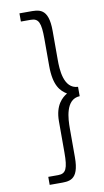

<svg xmlns="http://www.w3.org/2000/svg" viewBox="-99 -796 538 991"><g transform="rotate(-10 170.5 -300.5)"><path d="M130 107H78V149H126C178 149 231 155 231 31V-119C231 -168 234 -272 310 -275V-324C234 -327 231 -431 231 -480V-631C231 -755 178 -750 126 -750H78V-707H130C171 -707 182 -682 182 -599V-457C182 -350 217 -319 248 -300C223 -285 182 -252 182 -166V-2C182 81 171 107 130 107Z"/></g></svg>

Font: Sulaf Light
Style: Regular
Weight: 300
Designer: Bandar Raffah (Arabic) and Santiago Orozco (Latin)
Foundry: Caramella and Typemade
Version: Version 1.005;PS 001.005;hotconv 1.0.88;makeotf.lib2.5.64775